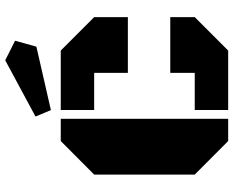

<svg xmlns="http://www.w3.org/2000/svg" viewBox="-100 -803 903 743"><g transform="rotate(-90 351.5 -431.5)"><path d="M263.2 0H177.2L47.4 -129.4V-518.6L177.2 -647.9H263.2ZM297.4 -518.6V-647.9H527.3L656.7 -518.6V-388.2H440.9V-518.6ZM297.4 0V-129.4H440.9V-224.1H656.7V-129.4L527.3 0ZM489.7 -862.8 565.4 -824.7 542.5 -742.2 296.9 -686 272 -745.6Z"/></g></svg>

Font: Black Ops One [rus by aLiNcE]
Style: Regular
Weight: 400
Designer: James Grieshaber
Foundry: James Grieshaber
Version: Version 1.002;May 25, 2024;FontCreator 13.0.0.2680 64-bit